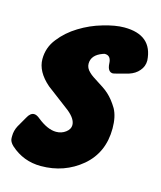

<svg xmlns="http://www.w3.org/2000/svg" viewBox="-116 -646 603 721"><g transform="rotate(15 185.5 -285.0)"><path d="M110 7Q42 7 -8 -38Q-23 -52 -23 -66V-74Q-23 -95 -13 -114L10 -154Q21 -175 36 -175Q46 -175 59 -164Q99 -132 132 -132Q153 -132 169 -144Q185 -156 185 -172Q185 -196 153 -222L63 -290Q12 -334 12 -383Q12 -428 40 -463Q68 -499 109 -524Q151 -550 197 -563Q244 -577 279 -577Q388 -577 394 -479Q394 -456 379 -439Q365 -422 340 -414Q286 -399 282 -399Q261 -399 259 -431Q258 -461 236 -462H232L230 -461Q227 -461 226 -460Q184 -445 184 -411Q184 -394 199 -380Q206 -373 215 -367Q224 -361 235 -354Q246 -347 257.5 -339.5Q269 -332 280 -322Q300 -304 318 -274Q334 -245 334 -199Q334 -105 268 -49Q201 7 110 7Z"/></g></svg>

Font: Bangerz
Style: Bold
Weight: 700
Designer: vernon adams
Foundry: Vernon Adams
Version: Version 2.10;February 7, 2025;FontCreator 13.0.0.2683 64-bit